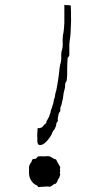

<svg xmlns="http://www.w3.org/2000/svg" viewBox="-20 -646 410 791"><path d="M246.1 -626Q252 -624 258.8 -625Q265.6 -625 271.5 -623Q272.5 -611.3 272.5 -598.6Q272.5 -591.8 272.5 -585Q272.5 -580.1 272.5 -575.2Q273.4 -563.5 272.5 -552.7Q272.5 -541 271.5 -529.3Q271.5 -512.7 269.5 -495.1Q266.6 -478.5 265.6 -461.9Q265.6 -460.9 265.6 -460.9Q265.6 -460.9 265.6 -460.9Q265.6 -460.9 265.6 -460Q265.6 -460 265.6 -460Q265.6 -457 265.6 -454.1Q265.6 -451.2 265.6 -447.3Q265.6 -445.3 265.6 -442.4Q265.6 -439.5 265.6 -436.5Q265.6 -428.7 265.6 -420.9Q265.6 -414.1 258.8 -408.2Q256.8 -384.8 256.8 -361.3Q257.8 -336.9 254.9 -314.5Q252 -309.6 250 -304.7Q248 -299.8 248 -294.9Q249 -286.1 246.1 -278.3Q244.1 -270.5 242.2 -262.7Q241.2 -252 239.3 -241.2Q237.3 -230.5 234.4 -219.7Q233.4 -212.9 230.5 -207Q227.5 -201.2 228.5 -194.3Q229.5 -189.5 226.6 -185.5Q222.7 -181.6 221.7 -176.8Q220.7 -169.9 218.8 -163.1Q216.8 -156.2 218.8 -148.4Q217.8 -145.5 214.8 -142.6Q211.9 -138.7 211.9 -134.8Q211.9 -128.9 209 -123Q206.1 -117.2 204.1 -112.3Q199.2 -107.4 196.3 -101.6Q193.4 -95.7 191.4 -89.8Q185.5 -80.1 178.7 -71.3Q171.9 -62.5 162.1 -54.7Q157.2 -50.8 149.4 -48.8Q142.6 -46.9 136.7 -51.8Q133.8 -58.6 133.8 -65.4Q133.8 -73.2 133.8 -80.1Q132.8 -88.9 133.8 -98.6Q134.8 -107.4 134.8 -116.2Q134.8 -119.1 138.7 -118.2Q142.6 -117.2 145.5 -119.1Q153.3 -120.1 157.2 -126Q161.1 -131.8 166 -135.7Q170.9 -137.7 170.9 -141.6Q169.9 -145.5 172.9 -148.4Q177.7 -156.2 181.6 -164.1Q184.6 -172.9 187.5 -180.7Q188.5 -188.5 191.4 -196.3Q195.3 -204.1 196.3 -211.9Q199.2 -216.8 200.2 -223.6Q201.2 -229.5 202.1 -236.3Q205.1 -241.2 206.1 -248Q207 -253.9 208 -260.7Q212.9 -274.4 214.8 -289.1Q217.8 -303.7 219.7 -318.4Q221.7 -333 223.6 -347.7Q224.6 -363.3 227.5 -377.9Q232.4 -391.6 232.4 -405.3Q231.4 -419.9 233.4 -433.6Q239.3 -450.2 238.3 -466.8Q237.3 -484.4 239.3 -501Q242.2 -512.7 243.2 -525.4Q244.1 -538.1 245.1 -550.8Q245.1 -569.3 245.1 -587.9Q245.1 -606.4 245.1 -625Q245.1 -625 245.1 -626Q245.1 -626 246.1 -626ZM177.7 -2.9Q179.7 -2.9 181.6 -2Q184.6 -2 186.5 -1Q192.4 2 198.2 5.9Q204.1 9.8 210.9 10.7Q213.9 17.6 217.8 24.4Q221.7 31.2 225.6 38.1Q229.5 42 227.5 46.9Q225.6 52.7 228.5 56.6Q227.5 57.6 227.5 57.6Q227.5 58.6 227.5 58.6Q227.5 62.5 226.6 66.4Q226.6 69.3 228.5 72.3Q226.6 76.2 225.6 81.1Q225.6 85 222.7 87.9Q217.8 93.8 216.8 99.6Q214.8 106.4 209 111.3Q205.1 110.4 202.1 113.3Q198.2 115.2 195.3 118.2Q192.4 121.1 186.5 123Q181.6 124 176.8 122.1Q169.9 122.1 163.1 123Q156.2 124 149.4 124Q145.5 123 141.6 125Q140.6 125 139.6 125Q137.7 125 136.7 123Q133.8 119.1 130.9 117.2Q127.9 115.2 124 114.3Q112.3 105.5 105.5 92.8Q99.6 80.1 99.6 67.4Q98.6 64.5 99.6 62.5Q99.6 60.5 99.6 57.6Q99.6 56.6 99.6 54.7Q99.6 52.7 99.6 50.8Q99.6 49.8 99.6 47.9Q98.6 43 100.6 37.1Q102.5 30.3 107.4 24.4Q110.4 20.5 111.3 15.6Q112.3 9.8 119.1 8.8Q125 9.8 128.9 6.8Q132.8 2.9 135.7 -1Q143.6 -2.9 151.4 -2Q159.2 -2 168 -2Q169.9 -2.9 172.9 -2.9Q174.8 -2.9 177.7 -2.9Z"/></svg>

Font: YzWr
Style: Regular
Weight: 400
Version: Version 1.0